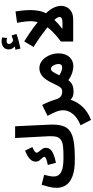

<svg xmlns="http://www.w3.org/2000/svg" viewBox="619 -1580 1191 2470"><g transform="rotate(-90 1215.0 -345.5)"><path d="M355 -222 327 -326Q381 -338 406.5 -348Q432 -358 432 -372Q432 -383 416.5 -398.5Q401 -414 385.5 -434.5Q370 -455 370 -483Q370 -523 403.5 -556Q437 -589 512 -619L558 -525Q518 -509 501.5 -495.5Q485 -482 485 -470Q485 -456 501 -439Q517 -422 532.5 -400Q548 -378 548 -352Q548 -335 542 -317.5Q536 -300 516.5 -283Q497 -266 458.5 -250.5Q420 -235 355 -222Z M393 21Q258 21 179.5 -10Q101 -41 67 -93.5Q33 -146 33 -211Q33 -262 46.5 -315Q60 -368 73 -406L201 -373Q193 -344 186 -312Q179 -280 179 -250Q179 -214 198.5 -186Q218 -158 270 -141.5Q322 -125 419 -125Q508 -124 564 -130.5Q620 -137 650 -157.5Q680 -178 690 -216.5Q700 -255 697 -316L674 -747H825L846 -304Q850 -203 831 -139Q812 -75 761 -40Q710 -5 620 8.5Q530 22 393 21Z M907 230 838 95Q940 53 985.5 -6.5Q1031 -66 1031 -128Q1031 -172 1011 -222.5Q991 -273 959 -330L1099 -399Q1123 -353 1142 -305.5Q1161 -258 1170 -226Q1184 -178 1209.5 -159.5Q1235 -141 1277 -141Q1313 -141 1330.5 -120Q1348 -99 1348 -70Q1348 -36 1327 -15.5Q1306 5 1267 5Q1203 5 1166 -34Q1143 46 1079 116.5Q1015 187 907 230Z M1267 5 1277 -141Q1298 -141 1313.5 -153.5Q1329 -166 1344.5 -194.5Q1360 -223 1383 -272Q1427 -364 1473 -399.5Q1519 -435 1571 -435Q1613 -435 1648 -414.5Q1683 -394 1708.5 -359Q1734 -324 1748.5 -280.5Q1763 -237 1763 -191Q1763 -100 1716.5 -49Q1670 2 1598 2Q1560 2 1514 -12.5Q1468 -27 1418 -62Q1388 -23 1353 -9Q1318 5 1267 5ZM1565 -286Q1544 -286 1526.5 -262.5Q1509 -239 1481 -178Q1509 -160 1535 -151Q1561 -142 1581 -142Q1626 -142 1626 -188Q1626 -210 1618 -232.5Q1610 -255 1596.5 -270.5Q1583 -286 1565 -286Z M1825 -678 1809 -743Q1836 -748 1853 -751Q1837 -764 1825.5 -783.5Q1814 -803 1814 -827Q1814 -876 1845.5 -898.5Q1877 -921 1917 -921Q1946 -921 1968 -913L1961 -851Q1952 -853 1942 -854.5Q1932 -856 1922 -856Q1884 -856 1884 -826Q1884 -805 1900 -791Q1916 -777 1932 -772Q1965 -781 1993 -792L2013 -730Q1976 -716 1925.5 -702Q1875 -688 1825 -678Z M2149 -286Q2097 -334 2018 -392.5Q1939 -451 1845 -510L1917 -630Q2024 -563 2100 -506.5Q2176 -450 2228 -403Z M2374 -154Q2374 -118 2356.5 -82.5Q2339 -47 2300 -23.5Q2261 0 2197 0H1915V-158Q2010 -229 2067.5 -293Q2125 -357 2151 -419Q2177 -481 2177 -547Q2177 -573 2173.5 -606Q2170 -639 2165 -670Q2160 -701 2156 -722L2302 -742Q2305 -722 2309.5 -690.5Q2314 -659 2317 -623Q2320 -587 2320 -555Q2320 -499 2311 -447.5Q2302 -396 2279 -351Q2336 -289 2355 -241.5Q2374 -194 2374 -154ZM2077 -138H2156Q2201 -138 2216 -149Q2231 -160 2231 -177Q2231 -199 2194 -242Q2168 -215 2138.5 -188.5Q2109 -162 2077 -138Z"/></g></svg>

Font: Noto Sans Arabic Cond ExtBd
Style: Regular
Weight: 800
Width: 3
Designer: Monotype Design Team, Nadine Chahine, Nizar Qandah and Khaled Hosny
Foundry: Monotype Imaging Inc.
Version: Version 2.012; ttfautohint (v1.8.4.7-5d5b)